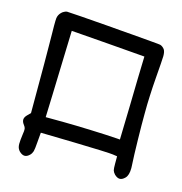

<svg xmlns="http://www.w3.org/2000/svg" viewBox="-98 -727 783 824"><g transform="rotate(15 293.5 -315.5)"><path d="M464.8 -318.8Q466.3 -381.8 467.3 -436Q468.8 -490.7 469.2 -504.4Q469.2 -515.6 470.2 -537.6Q415 -542 305.7 -550.8Q250.5 -554.7 140.6 -563.5Q140.6 -563.5 137.7 -471.2Q136.7 -433.1 134.8 -376.5Q132.8 -319.8 131.8 -277.8Q130.4 -244.1 128.4 -176.8Q155.8 -176.8 209.5 -176.3Q259.8 -175.8 329.1 -173.3Q397.9 -170.9 447.8 -167.5Q452.1 -167 460.9 -166.5Q462.4 -217.3 464.8 -318.8ZM60.1 -4.9Q50.3 -15.1 48.8 -28.8Q48.3 -32.2 48.3 -36.6Q48.3 -51.3 52.2 -79.6Q55.2 -97.2 54.2 -105Q53.2 -112.3 46.9 -120.1Q38.1 -131.3 38.1 -141.1Q38.1 -141.1 38.1 -142.6Q38.6 -153.3 50.3 -164.6Q50.3 -164.6 63 -177.2Q63 -177.2 63 -395Q63 -439.9 62.5 -472.7Q62 -505.4 62 -528.3Q61.5 -550.3 61.5 -565.9Q61.5 -589.4 62.5 -598.6Q64.5 -613.8 75.7 -625Q80.6 -630.4 87.9 -633.8Q95.2 -637.7 100.1 -637.7Q106.9 -637.7 161.1 -633.8Q215.3 -629.9 283.7 -624.5Q313 -622.1 342.3 -619.6Q371.6 -617.2 398.4 -615.2Q448.7 -610.8 483.9 -607.9Q519 -605 522.5 -604Q527.3 -603 533.2 -598.6Q539.1 -594.2 542.5 -588.9Q548.3 -579.6 548.3 -560.5Q547.9 -541.5 541.5 -461.9Q538.1 -418 536.6 -381.3Q534.7 -344.2 534.7 -300.3Q534.7 -288.6 534.7 -275.4Q534.2 -262.7 534.7 -249Q535.2 -221.7 535.6 -188Q537.1 -111.8 539.6 -71.3Q540 -65.9 540 -60.5Q540 -28.3 526.4 -15.1Q514.6 -3.4 503.4 -3.4Q492.2 -3.4 480 -15.1Q472.2 -23.4 469.7 -31.7Q467.8 -39.6 467.8 -60.5Q467.8 -60.5 467.8 -93.8Q460.9 -94.7 448.2 -96.7Q440.4 -98.1 390.1 -100.1Q339.8 -102.1 277.3 -103.5Q226.6 -104.5 125.5 -106.9Q124.5 -91.8 121.6 -61.5Q119.6 -33.2 116.7 -22.5Q113.3 -11.7 106 -4.4Q94.7 6.8 83.5 6.8Q72.3 6.8 60.1 -4.9Z"/></g></svg>

Font: Casuwalt
Style: Regular
Weight: 400
Designer: Walter E Stewart
Version: 0.1